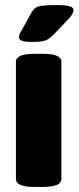

<svg xmlns="http://www.w3.org/2000/svg" viewBox="-20 -738 311 760"><path d="M119 2Q79 2 61 -6Q43 -14 43 -30V-493Q43 -509 61 -517Q79 -525 119 -525H147Q187 -525 205 -517Q223 -509 223 -493V-30Q223 -14 205 -6Q187 2 147 2ZM107 -572Q79 -572 67 -576.5Q55 -581 55 -591Q55 -600 64 -615L104 -687Q111 -700 120 -706.5Q129 -713 148.5 -715.5Q168 -718 204 -718Q234 -718 252.5 -714Q271 -710 271 -697Q271 -682 244 -655L193 -602Q181 -590 171 -583.5Q161 -577 147 -574.5Q133 -572 107 -572Z"/></svg>

Font: Asap Black
Style: Regular
Weight: 900
Designer: Pablo Cosgaya
Foundry: Omnibus-Type
Version: Version 3.001; ttfautohint (v1.8.4.7-5d5b)